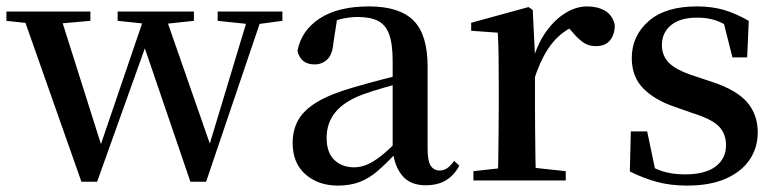

<svg xmlns="http://www.w3.org/2000/svg" viewBox="-27 -563 2424 599"><path d="M227 4 40 -527H157L296 -88H279L284 -102L429 -527H484L637 -88H619L623 -100L752 -527H796L616 4H567L412 -450H439L432 -432L276 4ZM-7 -498V-527H255V-498L130 -487H94ZM340 -498V-527H578V-498L475 -487H445ZM652 -498V-527H854V-498L772 -487H757Z M1027 16Q966 16 926 -19Q886 -54 886 -117Q886 -158 904 -189.5Q922 -221 964.5 -246Q1007 -271 1078 -291Q1119 -303 1167 -315.5Q1215 -328 1255 -337V-312Q1215 -302 1174.5 -290.5Q1134 -279 1104 -268Q1046 -246 1019 -212.5Q992 -179 992 -133Q992 -87 1016 -64Q1040 -41 1078 -41Q1097 -41 1117 -49Q1137 -57 1163 -77.5Q1189 -98 1224 -135L1237 -84H1207Q1177 -52 1151 -29.5Q1125 -7 1095.5 4.5Q1066 16 1027 16ZM1301 15Q1253 15 1228 -15Q1203 -45 1198 -96V-99V-372Q1198 -426 1187 -456Q1176 -486 1152 -498Q1128 -510 1089 -510Q1062 -510 1034 -503Q1006 -496 971 -480L1025 -506L1013 -428Q1010 -392 993.5 -377Q977 -362 955 -362Q911 -362 901 -404Q913 -468 970.5 -505.5Q1028 -543 1124 -543Q1219 -543 1263 -499Q1307 -455 1307 -356V-100Q1307 -60 1317 -45.5Q1327 -31 1345 -31Q1357 -31 1367 -37.5Q1377 -44 1390 -61L1406 -46Q1389 -15 1363.5 0Q1338 15 1301 15Z M1450 0V-29L1559 -41H1626L1738 -29V0ZM1526 0Q1527 -25 1527.5 -66.5Q1528 -108 1528.5 -153Q1529 -198 1529 -232V-301Q1529 -352 1528.5 -388.5Q1528 -425 1526 -461L1443 -467V-492L1622 -541L1635 -532L1642 -390V-389V-232Q1642 -198 1642.5 -153Q1643 -108 1643.5 -66.5Q1644 -25 1645 0ZM1641 -320 1613 -377H1636Q1651 -429 1678 -466Q1705 -503 1738 -523Q1771 -543 1805 -543Q1837 -543 1860.5 -529.5Q1884 -516 1891 -485Q1891 -456 1876.5 -437.5Q1862 -419 1831 -419Q1809 -419 1792 -431Q1775 -443 1757 -465L1734 -490L1774 -486Q1727 -467 1695.5 -428Q1664 -389 1641 -320Z M2117 16Q2065 16 2022.5 4.5Q1980 -7 1938 -28L1941 -153H1992L2020 -20L1977 -24V-60Q2007 -40 2037.5 -29.5Q2068 -19 2110 -19Q2173 -19 2205.5 -43.5Q2238 -68 2238 -110Q2238 -145 2216.5 -168Q2195 -191 2134 -210L2080 -229Q2017 -250 1980.5 -286.5Q1944 -323 1944 -382Q1944 -451 1996.5 -497Q2049 -543 2147 -543Q2194 -543 2231.5 -532Q2269 -521 2309 -498L2304 -384H2258L2226 -511L2263 -500V-469Q2233 -490 2207 -499Q2181 -508 2148 -508Q2095 -508 2066.5 -484.5Q2038 -461 2038 -422Q2038 -389 2060.5 -366.5Q2083 -344 2139 -326L2193 -308Q2270 -283 2303.5 -244.5Q2337 -206 2337 -150Q2337 -102 2311.5 -64.5Q2286 -27 2237 -5.5Q2188 16 2117 16Z"/></svg>

Font: Noto Serif SC ExtraLight SemiBold
Style: Regular
Weight: 600
Version: Version 2.002-H1;hotconv 1.1.0;makeotfexe 2.6.0